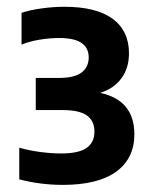

<svg xmlns="http://www.w3.org/2000/svg" viewBox="-20 -834 448 553"><path d="M161.5 -301.5Q95.5 -301.5 35.5 -317.5V-408.5Q64 -400.5 96.2 -396.2Q128.5 -392 156 -392Q206.5 -392 229.2 -407.8Q252 -423.5 252 -455Q252 -485.5 230.5 -501.2Q209 -517 160 -517H83V-609.5H149Q194.5 -609.5 215 -625.2Q235.5 -641 235.5 -668.5Q235.5 -696 215 -710.2Q194.5 -724.5 150 -724.5Q123.5 -724.5 94.5 -719.8Q65.5 -715 42 -705.5V-797Q65.5 -805 99.8 -809.8Q134 -814.5 165.5 -814.5Q257.5 -814.5 304.5 -779.8Q351.5 -745 351.5 -680.5Q351.5 -638 329.5 -608.2Q307.5 -578.5 268.5 -566.5Q367 -545.5 367 -447Q367 -377.5 314.5 -339.5Q262 -301.5 161.5 -301.5Z"/></svg>

Font: Encode Sans SmCnd
Style: Bold
Weight: 700
Width: 4
Designer: Multiple Designers
Foundry: Impallari Type
Version: Version 3.002; ttfautohint (v1.8.3) -l 8 -r 50 -G 200 -x 14 